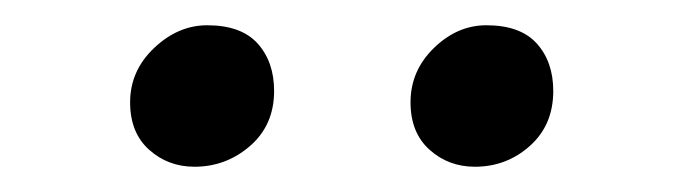

<svg xmlns="http://www.w3.org/2000/svg" viewBox="-20 -819 545 152"><path d="M83 -738Q83 -763 102 -781Q121 -799 144 -799Q171 -799 184 -784.5Q197 -770 197 -747Q197 -720 178 -703.5Q159 -687 134 -687Q113 -687 98 -700.5Q83 -714 83 -738ZM305 -738Q305 -763 323.5 -781Q342 -799 365 -799Q392 -799 405 -784.5Q418 -770 418 -747Q418 -720 399.5 -703.5Q381 -687 356 -687Q335 -687 320 -700.5Q305 -714 305 -738Z"/></svg>

Font: Martel Light
Style: Regular
Weight: 300
Designer: Dan Reynolds
Foundry: Dan Reynolds
Version: Version 1.001; ttfautohint (v1.1) -l 5 -r 5 -G 72 -x 0 -D la